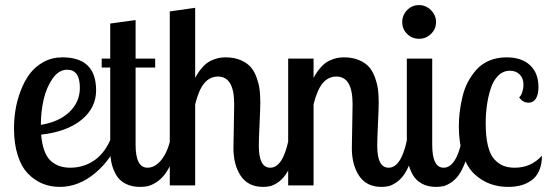

<svg xmlns="http://www.w3.org/2000/svg" viewBox="-20 -731 2174 757"><path d="M358.9 -375Q358.9 -305.2 301 -258.3Q243.2 -211.4 142.1 -200.2Q148.9 -126.5 178.7 -98.1Q208.5 -69.8 256.8 -69.8Q307.1 -69.8 348.4 -96.4Q389.6 -123 415 -179.2H446.8Q420.4 -103 355.2 -48.6Q290 5.9 215.8 5.9Q179.7 5.9 148.7 -6.6Q117.7 -19 91.6 -45.2Q65.4 -71.3 50.3 -117.4Q35.2 -163.6 35.2 -225.1Q35.2 -260.7 41 -297.4Q46.9 -334 61 -371.8Q75.2 -409.7 96.4 -438.7Q117.7 -467.8 151.1 -486.3Q184.6 -504.9 226.1 -504.9Q358.9 -504.9 358.9 -375ZM141.1 -238.8Q211.9 -250 253.4 -289.3Q294.9 -328.6 294.9 -384.8Q294.9 -456.1 245.1 -456.1Q211.9 -456.1 187.5 -421.4Q163.1 -386.7 152.1 -338.6Q141.1 -290.5 141.1 -238.8Z M414.6 -638.2 514.6 -651.9V-500H591.8V-464.8H514.6V-160.2Q514.6 -69.8 561.5 -69.8Q589.8 -69.8 614 -97.9Q638.2 -126 651.9 -179.2H688.5Q675.8 -131.3 659.7 -96.2Q643.6 -61 628.2 -41.7Q612.8 -22.5 594.5 -11.2Q576.2 0 562.5 2.9Q548.8 5.9 532.7 5.9Q498.5 5.9 474.1 -7.1Q449.7 -20 437.3 -42.5Q424.8 -64.9 419.7 -88.4Q414.6 -111.8 414.6 -139.2V-464.8H380.9V-500H414.6Z M649.4 -686 749.5 -700.2V-423.8Q763.2 -449.7 779.3 -467Q795.4 -484.4 812 -491.9Q828.6 -499.5 841.6 -502.2Q854.5 -504.9 869.6 -504.9Q904.3 -504.9 930.2 -493.4Q956.1 -481.9 970.2 -464.6Q984.4 -447.3 992.9 -421.9Q1001.5 -396.5 1003.9 -374.8Q1006.3 -353 1006.3 -326.2Q1006.3 -303.2 1003.4 -242.7Q1000.5 -182.1 1000.5 -155.8Q1000.5 -69.8 1045.4 -69.8Q1094.7 -69.8 1117.7 -179.2H1154.3Q1146 -131.3 1132.6 -95.9Q1119.1 -60.5 1105.5 -41.5Q1091.8 -22.5 1075 -11.2Q1058.1 0 1045.2 2.9Q1032.2 5.9 1017.6 5.9Q958.5 5.9 929.4 -37.4Q900.4 -80.6 900.4 -147Q900.4 -159.2 901.9 -233.2Q903.3 -307.1 903.3 -320.8Q903.3 -429.2 839.4 -429.2Q807.6 -429.2 785.6 -403.1Q763.7 -377 749.5 -319.8V0H649.4Z M1116.2 -500H1216.3V-423.8Q1230 -449.7 1246.1 -467Q1262.2 -484.4 1278.8 -491.9Q1295.4 -499.5 1308.3 -502.2Q1321.3 -504.9 1336.4 -504.9Q1371.1 -504.9 1397 -493.4Q1422.9 -481.9 1437 -464.6Q1451.2 -447.3 1459.7 -421.9Q1468.3 -396.5 1470.7 -374.8Q1473.1 -353 1473.1 -326.2Q1473.1 -303.2 1470.2 -242.7Q1467.3 -182.1 1467.3 -155.8Q1467.3 -69.8 1512.2 -69.8Q1561.5 -69.8 1584.5 -179.2H1621.1Q1612.8 -131.3 1599.4 -95.9Q1585.9 -60.5 1572.3 -41.5Q1558.6 -22.5 1541.7 -11.2Q1524.9 0 1512 2.9Q1499 5.9 1484.4 5.9Q1425.3 5.9 1396.2 -37.4Q1367.2 -80.6 1367.2 -147Q1367.2 -159.2 1368.7 -233.2Q1370.1 -307.1 1370.1 -320.8Q1370.1 -429.2 1306.2 -429.2Q1274.4 -429.2 1252.4 -403.1Q1230.5 -377 1216.3 -319.8V0H1116.2Z M1584 -500H1684.1V-160.2Q1684.1 -69.8 1729 -69.8Q1778.3 -69.8 1801.3 -179.2H1837.9Q1829.1 -131.3 1815.9 -95.9Q1802.7 -60.5 1789.1 -41.5Q1775.4 -22.5 1758.3 -11.2Q1741.2 0 1728 2.9Q1714.8 5.9 1699.2 5.9Q1666.5 5.9 1642.8 -7.3Q1619.1 -20.5 1606.9 -42.7Q1594.7 -64.9 1589.4 -88.6Q1584 -112.3 1584 -139.2ZM1565.9 -644Q1565.9 -671.4 1585.2 -691.2Q1604.5 -710.9 1632.3 -710.9Q1659.2 -710.9 1679.2 -690.9Q1699.2 -670.9 1699.2 -644Q1699.2 -616.7 1679.4 -597.4Q1659.7 -578.1 1632.3 -578.1Q1604.5 -578.1 1585.2 -597.2Q1565.9 -616.2 1565.9 -644Z M2026.9 -347.2Q2034.7 -353.5 2039.3 -368.2Q2043.9 -382.8 2043.9 -397Q2043.9 -422.4 2029.1 -437.3Q2014.2 -452.1 1990.7 -452.1Q1963.9 -452.1 1944.3 -432.9Q1924.8 -413.6 1914.6 -381.3Q1904.3 -349.1 1899.7 -315.2Q1895 -281.2 1895 -244.1Q1895 -191.9 1903.8 -156.2Q1912.6 -120.6 1929.4 -102.5Q1946.3 -84.5 1965.3 -77.1Q1984.4 -69.8 2009.8 -69.8Q2073.7 -69.8 2116.7 -117.2Q2116.7 -83 2105.7 -58.1Q2094.7 -33.2 2075.4 -19.8Q2056.2 -6.3 2033.7 -0.2Q2011.2 5.9 1983.9 5.9Q1945.3 5.9 1912.4 -6.1Q1879.4 -18.1 1850.8 -44.4Q1822.3 -70.8 1805.7 -118.9Q1789.1 -167 1789.1 -232.9Q1789.1 -261.7 1792.5 -289.8Q1795.9 -317.9 1803.5 -349.9Q1811 -381.8 1825.2 -408.4Q1839.4 -435.1 1859.4 -457.3Q1879.4 -479.5 1909.7 -492.2Q1939.9 -504.9 1977.1 -504.9Q2037.1 -504.9 2070.1 -473.6Q2103 -442.4 2103 -388.2Q2103 -358.9 2093 -342.5Q2083 -326.2 2064 -326.2Q2041 -326.2 2026.9 -347.2Z"/></svg>

Font: Lobster Two
Style: Regular
Weight: 400
Designer: Pablo Impallari
Foundry: Pablo Impallari. www.impallari.com
Version: Version 1.006